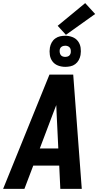

<svg xmlns="http://www.w3.org/2000/svg" viewBox="-29 -1215 649 1235"><path d="M-9 0 289 -735H442L497 0H359L352 -150H185L128 0ZM227 -260H346L335 -490Q335 -502 334 -514.5Q333 -527 333 -539Q328 -527 323.5 -514.5Q319 -502 314 -490ZM391 -785Q366 -785 344 -793.5Q322 -802 308.5 -820Q295 -838 291.5 -861.5Q288 -885 292 -909Q295 -926 303.5 -941.5Q312 -957 326.5 -967.5Q341 -978 357.5 -981.5Q374 -985 391 -985Q415 -985 437 -976.5Q459 -968 472.5 -950Q486 -932 489.5 -908.5Q493 -885 489 -861Q486 -844 477.5 -828.5Q469 -813 455 -802.5Q441 -792 424 -788.5Q407 -785 391 -785ZM391 -849Q396 -849 402.5 -850.5Q409 -852 414 -855.5Q419 -859 422 -864.5Q425 -870 426 -876Q427 -885 426 -893.5Q425 -902 420 -908.5Q415 -915 407 -918Q399 -921 391 -921Q385 -921 379 -919.5Q373 -918 367.5 -914.5Q362 -911 359 -905.5Q356 -900 355 -894Q354 -885 355.5 -876.5Q357 -868 361.5 -861.5Q366 -855 374 -852Q382 -849 391 -849ZM395 -991 342 -1049 519 -1195 583 -1125Z"/></svg>

Font: Iosevka SS04 XBd Ex Obl
Style: Regular
Weight: 800
Width: 7
Italic angle: -9°
Monospace: yes
Designer: Belleve Invis
Foundry: Belleve Invis
Version: Version 19.0.0; ttfautohint (v1.8.4)